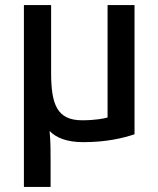

<svg xmlns="http://www.w3.org/2000/svg" viewBox="-20 -545 620 755"><path d="M307 14C243 14 201 -3 175 -30C179 10 179 52 179 89V190H74V-525H181V-259C181 -133 205 -72 303 -72C354 -72 390 -79 403 -83V-525H509V-17C464 -2 399 14 307 14Z"/></svg>

Font: Repo Medium
Style: Regular
Weight: 500
Designer: Stefan Peev
Foundry: Context Ltd
Version: Version 1.502